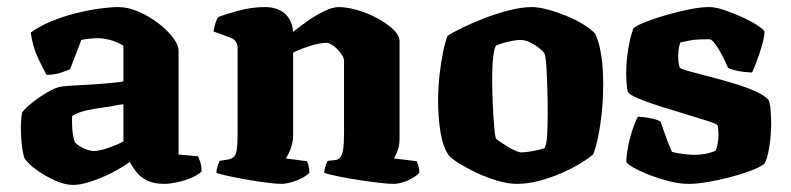

<svg xmlns="http://www.w3.org/2000/svg" viewBox="-20 -520 2238 543"><path d="M187 3Q163 3 134.5 -10Q106 -23 82 -40.5Q58 -58 49 -73Q44 -89 41.5 -112Q39 -135 39 -156Q39 -171 40 -183Q41 -195 43 -203Q51 -213 64 -224Q77 -235 92.5 -245.5Q108 -256 122 -263.5Q136 -271 144 -273Q153 -276 176 -277.5Q199 -279 222 -280Q239 -281 254.5 -282Q270 -283 284.5 -284.5Q299 -286 310 -287Q321 -288 329 -290V-391Q308 -403 289.5 -407.5Q271 -412 257 -412Q248 -412 233 -410.5Q218 -409 210 -407L178 -324Q171 -321 154 -315Q137 -309 112 -308Q103 -323 87.5 -356Q72 -389 67 -428Q92 -446 124.5 -459.5Q157 -473 192.5 -482Q228 -491 260 -495.5Q292 -500 314 -500Q342 -500 372 -487Q402 -474 427.5 -454.5Q453 -435 469 -414Q485 -393 485 -377V-83L540 -78Q543 -72 546.5 -61Q550 -50 550 -35Q540 -25 521 -17Q502 -9 481 -4.5Q460 0 445 0Q414 0 395 -10Q376 -20 365 -34.5Q354 -49 347 -62Q325 -46 295.5 -31Q266 -16 237 -6.5Q208 3 187 3ZM246 -93Q256 -93 271 -97Q286 -101 302 -107.5Q318 -114 329 -120V-225Q316 -224 302.5 -221Q289 -218 272 -216Q247 -213 223.5 -207.5Q200 -202 184 -192Q183 -176 184.5 -154.5Q186 -133 192 -117Q202 -107 218 -100Q234 -93 246 -93Z M775 0Q764 0 738.5 -3Q713 -6 683.5 -11Q654 -16 629 -21.5Q604 -27 592 -31Q592 -39 595 -48.5Q598 -58 601 -65L626 -69Q643 -72 647.5 -87Q652 -102 652 -147V-385Q652 -394 647.5 -401.5Q643 -409 633 -413L584 -431Q586 -443 589 -453.5Q592 -464 598 -472Q615 -479 653.5 -489.5Q692 -500 729 -500Q764 -500 785 -482Q806 -464 809 -430Q824 -442 847 -458.5Q870 -475 895 -487.5Q920 -500 938 -500Q961 -500 990.5 -491.5Q1020 -483 1047 -468.5Q1074 -454 1092 -437Q1110 -420 1110 -402V-128Q1110 -107 1104 -92.5Q1098 -78 1094 -72L1159 -64Q1161 -59 1163.5 -50Q1166 -41 1166 -32Q1161 -25 1147.5 -17Q1134 -9 1119.5 -4.5Q1105 0 1092 0Q1080 0 1053 -3Q1026 -6 994 -11Q962 -16 935.5 -21.5Q909 -27 897 -31Q897 -39 900 -48.5Q903 -58 906 -65L926 -67Q937 -68 942.5 -75Q948 -82 950.5 -98.5Q953 -115 953 -147V-348Q953 -355 947.5 -364Q942 -373 934 -381Q926 -389 917.5 -394Q909 -399 903 -399Q895 -399 882 -396.5Q869 -394 855 -389.5Q841 -385 828.5 -380Q816 -375 809 -371V-139Q809 -118 802 -99.5Q795 -81 788 -72L848 -64Q850 -61 852.5 -51.5Q855 -42 855 -32Q850 -25 835 -17Q820 -9 803.5 -4.5Q787 0 775 0Z M1442 0Q1417 0 1386.5 -9Q1356 -18 1327.5 -31.5Q1299 -45 1278 -58Q1257 -71 1249 -81Q1232 -106 1225.5 -148Q1219 -190 1219 -234Q1219 -272 1223 -307.5Q1227 -343 1233 -372.5Q1239 -402 1246 -419Q1260 -428 1287.5 -441.5Q1315 -455 1350 -468.5Q1385 -482 1420.5 -491Q1456 -500 1484 -500Q1503 -500 1529 -493Q1555 -486 1582 -475Q1609 -464 1630.5 -450.5Q1652 -437 1663 -425Q1671 -408 1676 -386.5Q1681 -365 1683.5 -339Q1686 -313 1686 -282Q1686 -225 1678 -170Q1670 -115 1658 -84Q1646 -73 1622.5 -58.5Q1599 -44 1568 -30.5Q1537 -17 1504.5 -8.5Q1472 0 1442 0ZM1455 -89Q1460 -89 1472 -90.5Q1484 -92 1498 -95Q1512 -98 1520 -101Q1526 -111 1527.5 -139Q1529 -167 1529 -201Q1529 -232 1528 -269Q1527 -306 1525 -335Q1523 -364 1519 -370Q1515 -376 1503.5 -385Q1492 -394 1478.5 -400.5Q1465 -407 1452 -407Q1443 -407 1429.5 -404.5Q1416 -402 1403.5 -398.5Q1391 -395 1383 -391Q1379 -386 1376.5 -371.5Q1374 -357 1373 -337.5Q1372 -318 1372 -296Q1372 -264 1373.5 -227.5Q1375 -191 1377.5 -163.5Q1380 -136 1382 -129Q1384 -126 1393 -120Q1402 -114 1414 -106.5Q1426 -99 1437 -94Q1448 -89 1455 -89Z M1928 0Q1902 0 1872.5 -7.5Q1843 -15 1816 -25.5Q1789 -36 1771 -46.5Q1753 -57 1751 -63Q1753 -98 1763 -134Q1773 -170 1784 -190Q1805 -189 1823 -185Q1841 -181 1848 -176Q1854 -160 1862.5 -135.5Q1871 -111 1880 -91Q1891 -87 1912 -84.5Q1933 -82 1943 -82Q1955 -82 1972 -84.5Q1989 -87 2004 -94Q2007 -100 2009.5 -113Q2012 -126 2012 -140Q2012 -148 2011 -156Q2010 -164 2009 -166Q2006 -170 1981 -178Q1956 -186 1919.5 -197Q1883 -208 1846.5 -219.5Q1810 -231 1784 -242Q1758 -253 1755 -262Q1753 -271 1752 -286.5Q1751 -302 1751 -314Q1751 -347 1757 -383Q1763 -419 1772 -441Q1783 -449 1808.5 -459Q1834 -469 1866 -478Q1898 -487 1929.5 -493.5Q1961 -500 1986 -500Q2003 -500 2028.5 -491.5Q2054 -483 2080 -471Q2106 -459 2124 -447Q2142 -435 2142 -430Q2142 -417 2136 -395.5Q2130 -374 2122 -352Q2114 -330 2107 -315Q2081 -316 2063.5 -320Q2046 -324 2039 -328Q2025 -361 2010 -385Q1995 -409 1986 -409Q1971 -409 1957.5 -408.5Q1944 -408 1931 -405.5Q1918 -403 1904 -400Q1900 -388 1899 -377.5Q1898 -367 1898 -359Q1898 -350 1899 -343.5Q1900 -337 1902 -329Q1906 -325 1929 -318.5Q1952 -312 1985.5 -303.5Q2019 -295 2054 -284.5Q2089 -274 2116 -262Q2143 -250 2154 -237Q2158 -226 2159.5 -206.5Q2161 -187 2161 -171Q2161 -138 2155.5 -103.5Q2150 -69 2141 -56Q2129 -47 2104 -37.5Q2079 -28 2047 -19.5Q2015 -11 1983.5 -5.5Q1952 0 1928 0Z"/></svg>

Font: Texturina 12pt ExtraBold
Style: Regular
Weight: 800
Designer: Guillermo Torres Carreño
Foundry: Omnibus-Type
Version: Version 1.002